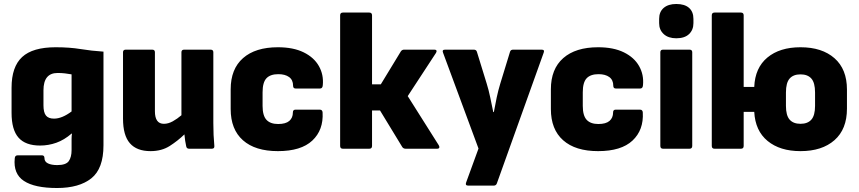

<svg xmlns="http://www.w3.org/2000/svg" viewBox="-20 -746 4306 963"><path d="M266 197Q154 197 100 161.5Q46 126 54 48Q55 33 69 33H190Q203 33 203 47Q203 65 220.5 73.5Q238 82 267 82Q311 82 325 62Q339 42 339 7V-25Q339 -38 339 -50.5Q339 -63 341 -76H339Q302 -44 262.5 -30Q223 -16 181 -16Q108 -16 73 -55.5Q38 -95 38 -180V-306Q38 -411 91 -460Q144 -509 259 -509Q329 -509 383.5 -500Q438 -491 499 -487V-17Q499 100 438 148.5Q377 197 266 197ZM251 -151Q291 -151 339 -187V-373Q323 -376 305.5 -378Q288 -380 269 -380Q198 -380 198 -293V-218Q198 -182 210.5 -166.5Q223 -151 251 -151Z M735 12Q666 12 631.5 -27.5Q597 -67 597 -151V-484Q597 -497 611 -497H743Q757 -497 757 -484V-188Q757 -125 802 -125Q824 -125 846.5 -137.5Q869 -150 890 -168V-484Q890 -497 904 -497H1036Q1050 -497 1050 -484V-129Q1050 -67 1055 -15Q1057 0 1042 0H929Q916 0 914 -12Q908 -38 905 -72Q872 -40 831.5 -14Q791 12 735 12Z M1374 12Q1260 12 1198.5 -42.5Q1137 -97 1137 -199V-298Q1137 -400 1199 -454.5Q1261 -509 1374 -509Q1451 -509 1503 -483.5Q1555 -458 1579.5 -414.5Q1604 -371 1599 -319Q1598 -302 1585 -302H1463Q1450 -302 1450 -316Q1450 -345 1430 -359.5Q1410 -374 1376 -374Q1336 -374 1316.5 -353.5Q1297 -333 1297 -283V-215Q1297 -166 1316.5 -145Q1336 -124 1375 -124Q1413 -124 1431 -139.5Q1449 -155 1449 -182Q1449 -196 1462 -196H1584Q1597 -196 1598 -182Q1603 -94 1546.5 -41Q1490 12 1374 12Z M2181 -17Q2185 -10 2183 -5Q2181 0 2172 0H2015Q2004 0 1998 -8L1886 -192H1846V-14Q1846 0 1832 0H1700Q1686 0 1686 -14V-669Q1686 -683 1700 -683H1832Q1846 -683 1846 -669V-323H1890L1991 -489Q1997 -497 2007 -497H2159Q2167 -497 2169 -492.5Q2171 -488 2167 -481L2025 -264Z M2329 185Q2312 185 2318 169L2380 -1L2202 -482Q2196 -497 2213 -497H2356Q2369 -497 2372 -486L2421 -327Q2431 -295 2438.5 -259Q2446 -223 2454 -184H2457Q2464 -223 2471.5 -258Q2479 -293 2489 -326L2538 -486Q2541 -497 2554 -497H2696Q2713 -497 2707 -482L2472 174Q2468 185 2456 185Z M2980 12Q2866 12 2804.5 -42.5Q2743 -97 2743 -199V-298Q2743 -400 2805 -454.5Q2867 -509 2980 -509Q3057 -509 3109 -483.5Q3161 -458 3185.5 -414.5Q3210 -371 3205 -319Q3204 -302 3191 -302H3069Q3056 -302 3056 -316Q3056 -345 3036 -359.5Q3016 -374 2982 -374Q2942 -374 2922.5 -353.5Q2903 -333 2903 -283V-215Q2903 -166 2922.5 -145Q2942 -124 2981 -124Q3019 -124 3037 -139.5Q3055 -155 3055 -182Q3055 -196 3068 -196H3190Q3203 -196 3204 -182Q3209 -94 3152.5 -41Q3096 12 2980 12Z M3372 -554Q3332 -554 3309 -575Q3286 -596 3286 -630V-651Q3286 -687 3309 -706.5Q3332 -726 3372 -726Q3414 -726 3436 -706.5Q3458 -687 3458 -651V-630Q3458 -596 3436 -575Q3414 -554 3372 -554ZM3306 0Q3292 0 3292 -14V-484Q3292 -497 3306 -497H3438Q3452 -497 3452 -484V-14Q3452 0 3438 0Z M3564 0Q3550 0 3550 -14V-669Q3550 -683 3564 -683H3696Q3710 -683 3710 -669V-310H3763Q3767 -406 3829 -457.5Q3891 -509 3995 -509Q4103 -509 4165.5 -454Q4228 -399 4228 -297V-201Q4228 -98 4165.5 -43Q4103 12 3995 12Q3892 12 3830 -39Q3768 -90 3763 -185H3710V-14Q3710 0 3696 0ZM3995 -125Q4031 -125 4049.5 -146Q4068 -167 4068 -215V-282Q4068 -331 4049.5 -352Q4031 -373 3995 -373Q3959 -373 3940.5 -352Q3922 -331 3922 -282V-215Q3922 -167 3940.5 -146Q3959 -125 3995 -125Z"/></svg>

Font: Sofia Sans Black
Style: Regular
Weight: 900
Designer: Botio Nikoltchev, Ani Petrova
Foundry: lettersoup
Version: Version 4.100; ttfautohint (v1.8.3)